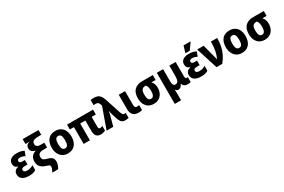

<svg xmlns="http://www.w3.org/2000/svg" viewBox="158 -2376 6245 4216"><g transform="rotate(-30 3281.0 -268.0)"><path d="M258 10Q145 10 87.5 -34Q30 -78 30 -154Q30 -212 63.5 -243.5Q97 -275 146 -285V-290Q56 -314 56 -408Q56 -482 112 -520.5Q168 -559 262 -559Q311 -559 357 -549.5Q403 -540 444 -517L401 -405Q369 -423 340 -431.5Q311 -440 281 -440Q243 -440 225.5 -426Q208 -412 208 -389Q208 -339 282 -339H347V-224H278Q230 -224 210.5 -210Q191 -196 191 -170Q191 -113 282 -113Q331 -113 364.5 -124.5Q398 -136 433 -159V-33Q396 -10 354.5 0Q313 10 258 10Z M729 202Q751 165 763.5 134.5Q776 104 776 81Q776 61 770 49Q764 37 746 28Q728 19 693 9Q639 -7 597.5 -32.5Q556 -58 533 -99.5Q510 -141 510 -203Q510 -274 544 -324Q578 -374 651 -395V-400Q538 -426 538 -522Q538 -615 650 -642Q624 -639 599 -637.5Q574 -636 554 -636H534V-760H935V-639H874Q793 -639 745 -619.5Q697 -600 697 -541Q697 -502 724 -478.5Q751 -455 818 -455H906V-331H816Q738 -331 705 -304.5Q672 -278 672 -227Q672 -176 700.5 -153.5Q729 -131 795 -114Q874 -94 903 -57.5Q932 -21 932 30Q932 74 917.5 118Q903 162 878 202Z M1491 -276Q1491 -191 1463 -126.5Q1435 -62 1379 -26Q1323 10 1240 10Q1163 10 1107.5 -26Q1052 -62 1021.5 -126Q991 -190 991 -276Q991 -407 1055.5 -483Q1120 -559 1243 -559Q1316 -559 1372 -526.5Q1428 -494 1459.5 -430.5Q1491 -367 1491 -276ZM1154 -275Q1154 -197 1174.5 -157Q1195 -117 1242 -117Q1289 -117 1309 -157Q1329 -197 1329 -276Q1329 -354 1308.5 -393Q1288 -432 1241 -432Q1195 -432 1174.5 -393Q1154 -354 1154 -275Z M2076 10Q1930 10 1930 -161V-426H1800V0H1641V-426H1537V-549H2196V-426H2090V-171Q2090 -144 2101.5 -132Q2113 -120 2130 -120Q2162 -120 2194 -137V-21Q2174 -8 2141.5 1Q2109 10 2076 10Z M2699 10Q2632 10 2598.5 -26.5Q2565 -63 2544 -130L2510 -239Q2501 -267 2493.5 -295Q2486 -323 2483 -349H2480Q2477 -320 2471 -294.5Q2465 -269 2458 -243L2392 0H2223L2411 -526L2400 -561Q2385 -604 2362 -618Q2339 -632 2306 -632Q2280 -632 2256 -626V-757Q2289 -765 2335 -765Q2392 -765 2431.5 -749.5Q2471 -734 2499 -697Q2527 -660 2548 -597L2675 -209Q2694 -155 2709 -139.5Q2724 -124 2747 -124Q2764 -124 2782 -129V-3Q2769 2 2743 6Q2717 10 2699 10Z M3031 10Q2935 10 2891.5 -42.5Q2848 -95 2848 -177V-549H3008V-200Q3008 -156 3024 -139Q3040 -122 3065 -122Q3081 -122 3094 -124Q3107 -126 3122 -131V-2Q3104 4 3078.5 7Q3053 10 3031 10Z M3419 10Q3342 10 3287 -24.5Q3232 -59 3202 -122Q3172 -185 3172 -271Q3172 -413 3244 -481.5Q3316 -550 3443 -550H3712V-426H3605Q3638 -391 3653 -350Q3668 -309 3668 -254Q3668 -184 3640 -123.5Q3612 -63 3556.5 -26.5Q3501 10 3419 10ZM3420 -117Q3466 -117 3486.5 -156.5Q3507 -196 3507 -267Q3507 -382 3463 -426H3443Q3390 -426 3362.5 -390.5Q3335 -355 3335 -266Q3335 -194 3354.5 -155.5Q3374 -117 3420 -117Z M3813 240V-549H3973V-238Q3973 -180 3989 -151Q4005 -122 4042 -122Q4093 -122 4111.5 -166Q4130 -210 4130 -296V-549H4290V-182Q4290 -149 4301 -135.5Q4312 -122 4328 -122Q4344 -122 4356 -127V-3Q4349 2 4326 6Q4303 10 4289 10Q4234 10 4202 -8.5Q4170 -27 4150 -72H4143Q4110 10 4043 10Q4018 10 4001 -0.5Q3984 -11 3971 -33H3968Q3970 -13 3971.5 20Q3973 53 3973 82V240Z M4623 10Q4510 10 4452.5 -34Q4395 -78 4395 -154Q4395 -212 4428.5 -243.5Q4462 -275 4511 -285V-290Q4421 -314 4421 -408Q4421 -482 4477 -520.5Q4533 -559 4627 -559Q4676 -559 4722 -549.5Q4768 -540 4809 -517L4766 -405Q4734 -423 4705 -431.5Q4676 -440 4646 -440Q4608 -440 4590.5 -426Q4573 -412 4573 -389Q4573 -339 4647 -339H4712V-224H4643Q4595 -224 4575.5 -210Q4556 -196 4556 -170Q4556 -113 4647 -113Q4696 -113 4729.5 -124.5Q4763 -136 4798 -159V-33Q4761 -10 4719.5 0Q4678 10 4623 10ZM4575 -606V-619L4622 -776H4796V-766L4680 -606Z M5010 0 4836 -549H5001L5083 -234Q5088 -214 5094.5 -189.5Q5101 -165 5104 -147H5108Q5146 -227 5165 -322Q5184 -417 5184 -549H5344Q5344 -443 5325.5 -350.5Q5307 -258 5266 -172Q5225 -86 5156 0Z M5905 -276Q5905 -191 5877 -126.5Q5849 -62 5793 -26Q5737 10 5654 10Q5577 10 5521.5 -26Q5466 -62 5435.5 -126Q5405 -190 5405 -276Q5405 -407 5469.5 -483Q5534 -559 5657 -559Q5730 -559 5786 -526.5Q5842 -494 5873.5 -430.5Q5905 -367 5905 -276ZM5568 -275Q5568 -197 5588.5 -157Q5609 -117 5656 -117Q5703 -117 5723 -157Q5743 -197 5743 -276Q5743 -354 5722.5 -393Q5702 -432 5655 -432Q5609 -432 5588.5 -393Q5568 -354 5568 -275Z M6233 10Q6156 10 6101 -24.5Q6046 -59 6016 -122Q5986 -185 5986 -271Q5986 -413 6058 -481.5Q6130 -550 6257 -550H6526V-426H6419Q6452 -391 6467 -350Q6482 -309 6482 -254Q6482 -184 6454 -123.5Q6426 -63 6370.5 -26.5Q6315 10 6233 10ZM6234 -117Q6280 -117 6300.5 -156.5Q6321 -196 6321 -267Q6321 -382 6277 -426H6257Q6204 -426 6176.5 -390.5Q6149 -355 6149 -266Q6149 -194 6168.5 -155.5Q6188 -117 6234 -117Z"/></g></svg>

Font: Noto Sans SemiCondensed ExtraBold
Style: Regular
Weight: 800
Width: 4
Designer: Monotype Design Team
Foundry: Monotype Imaging Inc.
Version: Version 2.013; ttfautohint (v1.8.4.7-5d5b)